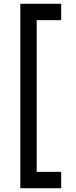

<svg xmlns="http://www.w3.org/2000/svg" viewBox="-20 -820 403 1020"><path d="M305 93V180H88V-800H305V-713H175V93Z"/></svg>

Font: Syne Medium
Style: Regular
Weight: 500
Designer: Lucas Descroix
Foundry: Bonjour Monde
Version: Version 2.200; ttfautohint (v1.8.4)